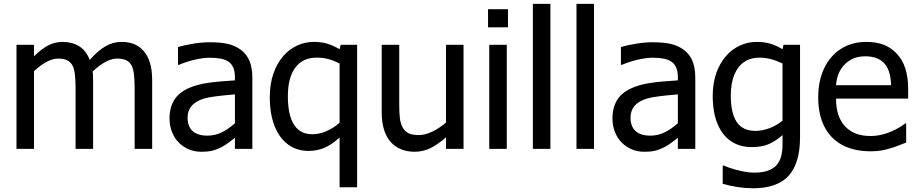

<svg xmlns="http://www.w3.org/2000/svg" viewBox="-20 -780 4805 1006"><path d="M685.5 0V-315.4Q685.5 -357.9 682.1 -388.2Q678.7 -418.5 670.4 -435.1Q660.2 -454.6 642.1 -463.9Q624 -473.1 593.8 -473.1Q537.6 -473.1 465.8 -405.8L467.3 -386.2Q467.8 -378.4 467.8 -358.9V0H376V-315.4Q376 -357.9 372.6 -388.2Q369.1 -418.5 360.8 -435.1Q350.6 -454.6 332.5 -463.9Q314.5 -473.1 284.2 -473.1Q255.9 -473.1 223.1 -455.3Q190.4 -437.5 158.2 -407.2V0H66.4V-545.4H158.2V-484.9Q196.3 -522.9 231.7 -541.7Q267.1 -560.5 307.6 -560.5Q357.9 -560.5 394.8 -537.6Q431.6 -514.6 450.2 -466.3Q493.2 -514.6 532.7 -537.6Q572.3 -560.5 617.2 -560.5Q690.4 -560.5 731.4 -514.2Q754.4 -488.3 765.9 -450.7Q777.3 -413.1 777.3 -358.9V0Z M1210.9 -58.1Q1197.8 -48.3 1181.2 -35.2Q1144 -5.9 1097.7 8.3Q1074.2 15.1 1033.7 15.1Q1000 15.1 970 2.7Q939.9 -9.8 916.5 -33.2Q894 -55.7 881.1 -88.9Q868.2 -122.1 868.2 -158.2Q868.2 -215.8 892.3 -255.4Q916.5 -294.9 967.8 -317.9Q1009.8 -336.9 1067.6 -345.5Q1125.5 -354 1210.9 -358.9V-376.5Q1210.9 -436.5 1173.8 -459Q1145 -477.5 1078.6 -477.5Q1045.9 -477.5 1002.9 -467.8Q960 -458 918 -440.4H912.6V-533.7Q944.3 -543 990.7 -550.8Q1037.1 -558.6 1079.1 -558.6Q1136.7 -558.6 1175 -549.6Q1213.4 -540.5 1243.2 -518.1Q1272.9 -495.6 1287.6 -460Q1302.2 -424.3 1302.2 -373V0H1210.9ZM1210.9 -285.6 1201.2 -284.7Q1150.9 -280.3 1111.6 -275.4Q1072.3 -270.5 1047.4 -263.2Q962.9 -236.8 962.9 -164.1Q962.9 -117.2 989.3 -93.3Q1015.6 -69.3 1066.4 -69.3Q1106.9 -69.3 1141.6 -86.4Q1176.3 -103.5 1210.9 -134.3Z M1851.1 201.2H1759.3V-59.6Q1718.8 -22.5 1680.7 -5.9Q1642.6 10.7 1596.7 10.7Q1535.2 10.7 1489.3 -22.9Q1443.4 -56.6 1418.5 -120.1Q1393.6 -183.6 1393.6 -271Q1393.6 -338.9 1412.1 -393.3Q1430.7 -447.8 1463.9 -485.8Q1494.1 -521.5 1536.1 -541Q1578.1 -560.5 1623.5 -560.5Q1664.1 -560.5 1694.6 -551.3Q1725.1 -542 1759.3 -522L1765.1 -545.4H1851.1ZM1759.3 -447.3Q1725.1 -464.4 1697.8 -471.2Q1670.4 -478 1638.7 -478Q1566.4 -478 1527.3 -425.8Q1488.3 -373.5 1488.3 -275.4Q1488.3 -178.2 1520 -127.4Q1551.8 -76.7 1616.7 -76.7Q1653.8 -76.7 1690.4 -92.8Q1727.1 -108.9 1759.3 -136.7Z M2408.7 0H2316.9V-60.5Q2272 -21.5 2234.1 -3.2Q2196.3 15.1 2151.4 15.1Q2114.7 15.1 2083.5 2.9Q2052.2 -9.3 2029.3 -33.7Q1980 -86.9 1980 -191.4V-545.4H2071.8V-234.9Q2071.8 -187.5 2075.2 -160.4Q2078.6 -133.3 2089.4 -112.8Q2101.1 -91.3 2120.4 -81.8Q2139.6 -72.3 2175.3 -72.3Q2207.5 -72.3 2245.4 -90.6Q2283.2 -108.9 2316.9 -138.2V-545.4H2408.7Z M2641.6 -636.7H2537.1V-731.9H2641.6ZM2635.3 0H2543.5V-545.4H2635.3Z M2863.8 0H2772V-759.8H2863.8Z M3092.3 0H3000.5V-759.8H3092.3Z M3531.7 -58.1Q3518.6 -48.3 3502 -35.2Q3464.8 -5.9 3418.5 8.3Q3395 15.1 3354.5 15.1Q3320.8 15.1 3290.8 2.7Q3260.7 -9.8 3237.3 -33.2Q3214.8 -55.7 3201.9 -88.9Q3189 -122.1 3189 -158.2Q3189 -215.8 3213.1 -255.4Q3237.3 -294.9 3288.6 -317.9Q3330.6 -336.9 3388.4 -345.5Q3446.3 -354 3531.7 -358.9V-376.5Q3531.7 -436.5 3494.6 -459Q3465.8 -477.5 3399.4 -477.5Q3366.7 -477.5 3323.7 -467.8Q3280.8 -458 3238.8 -440.4H3233.4V-533.7Q3265.1 -543 3311.5 -550.8Q3357.9 -558.6 3399.9 -558.6Q3457.5 -558.6 3495.8 -549.6Q3534.2 -540.5 3564 -518.1Q3593.8 -495.6 3608.4 -460Q3623 -424.3 3623 -373V0H3531.7ZM3531.7 -285.6 3522 -284.7Q3471.7 -280.3 3432.4 -275.4Q3393.1 -270.5 3368.2 -263.2Q3283.7 -236.8 3283.7 -164.1Q3283.7 -117.2 3310.1 -93.3Q3336.4 -69.3 3387.2 -69.3Q3427.7 -69.3 3462.4 -86.4Q3497.1 -103.5 3531.7 -134.3Z M3771.5 87.4Q3801.8 100.6 3839.8 110.4Q3869.6 117.7 3890.1 121.1Q3910.6 124.5 3933.6 124.5Q3975.6 124.5 4005.4 113.5Q4035.2 102.5 4051.8 82Q4066.9 62.5 4073.5 36.6Q4080.1 10.7 4080.1 -24.4V-72.3Q4041.5 -38.6 4005.6 -23.9Q3969.7 -9.3 3918 -9.3Q3855.5 -9.3 3809.6 -40.5Q3763.7 -71.8 3739 -132.1Q3714.4 -192.4 3714.4 -277.8Q3714.4 -343.8 3732.9 -396.5Q3751.5 -449.2 3784.7 -487.3Q3815.4 -522.5 3857.2 -541.5Q3898.9 -560.5 3944.3 -560.5Q3984.9 -560.5 4015.9 -551.3Q4046.9 -542 4080.1 -522L4085.4 -545.4H4171.9V-62Q4171.9 76.2 4111.6 141.4Q4051.3 206.5 3926.3 206.5Q3887.2 206.5 3845.5 200.2Q3803.7 193.8 3766.6 183.1V87.4ZM4080.1 -447.3Q4046.4 -463.4 4017.3 -470.7Q3988.3 -478 3959 -478Q3912.6 -478 3878.9 -455.1Q3845.2 -432.1 3827.1 -387.5Q3809.1 -342.8 3809.1 -279.8Q3809.1 -187 3840.1 -140.6Q3871.1 -94.2 3938.5 -94.2Q3974.1 -94.2 4012 -108.4Q4049.8 -122.6 4080.1 -147.9Z M4267.1 -269.5Q4267.1 -357.4 4298.8 -423.3Q4330.6 -489.3 4387.7 -524.9Q4444.8 -560.5 4519.5 -560.5Q4570.8 -560.5 4609.6 -545.7Q4648.4 -530.8 4677.7 -500Q4708 -468.3 4723.1 -422.6Q4738.3 -377 4738.3 -313V-263.2H4360.4Q4360.4 -168.9 4407.7 -118.2Q4455.1 -67.4 4540.5 -67.4Q4569.8 -67.4 4598.6 -74Q4627.4 -80.6 4652.3 -91.8Q4695.8 -111.3 4722.7 -133.3H4728V-33.2L4688 -17.6Q4644 0 4596.7 8.8Q4573.2 12.7 4541.5 12.7Q4455.1 12.7 4393.3 -20.3Q4331.5 -53.2 4299.3 -116.7Q4267.1 -180.2 4267.1 -269.5ZM4648.9 -333.5Q4647 -405.8 4617.7 -442.9Q4584.5 -484.9 4514.2 -484.9Q4478.5 -484.9 4452.6 -474.1Q4426.8 -463.4 4405.3 -441.9Q4384.8 -420.4 4374 -394.3Q4363.3 -368.2 4360.4 -333.5Z"/></svg>

Font: SG Kara Bold
Style: Regular
Weight: 400
Designer: Damoon Khanjanzadeh
Version: Version 1.000